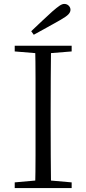

<svg xmlns="http://www.w3.org/2000/svg" viewBox="-20 -958 440 978"><path d="M139 -799Q167 -826 194.5 -851.5Q222 -877 247 -900Q270 -920 283.5 -929Q297 -938 307 -938Q321 -938 330 -929Q339 -920 339 -908Q339 -896 328 -884.5Q317 -873 287 -856Q254 -837 220 -818.5Q186 -800 152 -781ZM55 0V-29L189 -41H209L345 -29V0ZM159 0Q161 -83 161 -166.5Q161 -250 161 -335V-390Q161 -475 161 -559Q161 -643 159 -725H240Q239 -643 238.5 -559Q238 -475 238 -390V-335Q238 -250 238.5 -166.5Q239 -83 240 0ZM55 -696V-725H345V-696L209 -685H189Z"/></svg>

Font: Noto Serif JP ExtraLight Light
Style: Regular
Weight: 300
Version: Version 2.003-H1;hotconv 1.1.1;makeotfexe 2.6.0